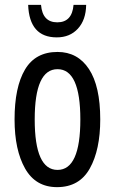

<svg xmlns="http://www.w3.org/2000/svg" viewBox="-20 -761 473 791"><path d="M393 -269Q393 -406 346.5 -476.5Q300 -547 217 -547Q126 -547 83 -474.5Q40 -402 40 -269Q40 -143 83.5 -66.5Q127 10 215 10Q307 10 350 -67Q393 -144 393 -269ZM123 -269Q123 -476 217 -476Q311 -476 311 -269Q311 -61 217 -61Q123 -61 123 -269ZM335 -741H283Q277 -669 216 -669Q155 -669 149 -741H96Q101 -607 214 -607Q268 -607 301 -643Q334 -679 335 -741Z"/></svg>

Font: Noto Sans Display Condensed
Style: Regular
Weight: 400
Width: 3
Designer: Monotype Design Team
Foundry: Monotype Imaging Inc.
Version: Version 1.900